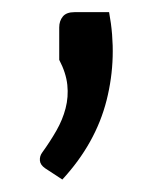

<svg xmlns="http://www.w3.org/2000/svg" viewBox="-20 -184 252 308"><path d="M155 -164.5Q168.5 -92.5 151 -23.2Q133.5 46 80 104L52.5 86Q44.5 80.5 44 73.5Q43.5 66.5 47.5 61Q60.5 43 70.5 25.5Q80.5 8 85.2 -10.2Q90 -28.5 88 -47.8Q86 -67 75 -88V-140Q75 -150.5 80.8 -157.5Q86.5 -164.5 99.5 -164.5Z"/></svg>

Font: Lato
Style: Regular
Weight: 400
Designer: Lukasz Dziedzic with Adam Twardoch and Botio Nikoltchev
Foundry: tyPoland Lukasz Dziedzic
Version: Version 2.015; 2015-08-06; http://www.latofonts.com/